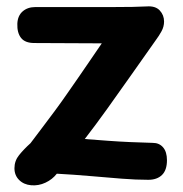

<svg xmlns="http://www.w3.org/2000/svg" viewBox="-20 -564 569 598"><path d="M87 -430Q58 -430 45.5 -446Q33 -462 34 -490Q35 -515 50.5 -528.5Q66 -542 90 -542Q175 -542 233 -542Q291 -542 329 -542Q367 -542 392.5 -542.5Q418 -543 437 -544Q464 -546 477.5 -531.5Q491 -517 491 -497Q491 -481 483 -466.5Q475 -452 466 -440Q425 -382 387 -328Q349 -274 313.5 -224.5Q278 -175 244 -131Q283 -128 317 -125.5Q351 -123 385 -121.5Q419 -120 456 -119Q476 -119 488 -105Q500 -91 500 -65Q500 -34 484.5 -19Q469 -4 442 -4Q404 -4 359 -7.5Q314 -11 263 -15.5Q212 -20 157 -23Q143 -5 121.5 5Q100 15 77 13Q54 11 39.5 -3.5Q25 -18 25 -40Q25 -63 39.5 -81Q54 -99 75 -118Q93 -142 112 -167Q131 -192 151 -219Q171 -246 190 -273.5Q209 -301 227.5 -327.5Q246 -354 263.5 -380Q281 -406 297 -429Z"/></svg>

Font: Playpen Sans SemiBold
Style: Regular
Weight: 600
Designer: Laura Meseguer, Veronika Burian, José Scaglione
Foundry: TypeTogether
Version: Version 1.001